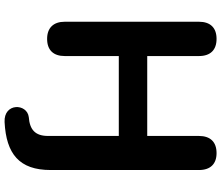

<svg xmlns="http://www.w3.org/2000/svg" viewBox="-82 -670 942 817"><g transform="rotate(90 388.5 -262.0)"><path d="M500 189C635 182 704 127 704 -7V-638C704 -687 678 -713 632 -713C585 -713 559 -687 559 -638V-418H219V-638C219 -687 193 -713 146 -713C99 -713 73 -687 73 -638V-67C73 -19 99 8 146 8C194 8 219 -19 219 -67V-297H559V4C559 59 532 82 479 86C420 93 417 193 500 189Z"/></g></svg>

Font: SN Pro
Style: Bold
Weight: 700
Designer: Tobias Whetton
Foundry: Supernotes
Version: Version 1.003;Glyphs 3.3 (3324)